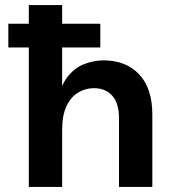

<svg xmlns="http://www.w3.org/2000/svg" viewBox="-20 -740 676 760"><path d="M377 -552H13V-646H377ZM583 0H451V-272Q451 -332 424 -361.5Q397 -391 352 -391Q319 -391 290 -374Q261 -357 243.5 -320.5Q226 -284 226 -226V0H94V-720H226V-328H208Q217 -396 245.5 -433.5Q274 -471 312.5 -486Q351 -501 390 -501Q479 -501 531 -445.5Q583 -390 583 -286Z"/></svg>

Font: Wix Madefor Display
Style: Bold
Weight: 700
Designer: Dalton Maag Ltd
Foundry: Dalton Maag Ltd
Version: Version 3.100